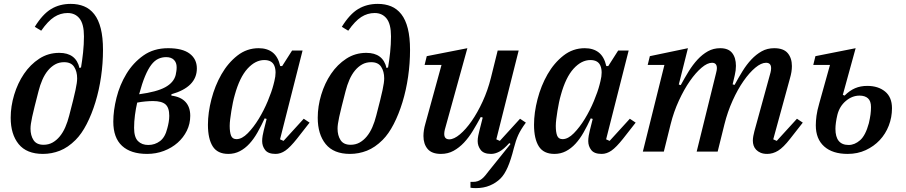

<svg xmlns="http://www.w3.org/2000/svg" viewBox="-20 -780 4661 988"><path d="M201 12Q117 12 76 -38.5Q35 -89 35 -174Q35 -233 53 -292.5Q71 -352 103.5 -400Q136 -448 182 -478Q228 -508 285 -508Q371 -508 389 -430L397 -433Q403 -468 407.5 -510Q412 -552 412 -593Q412 -656 389.5 -684.5Q367 -713 328 -713Q291 -713 259 -692.5Q227 -672 192 -622L159 -642Q199 -707 243 -733.5Q287 -760 344 -760Q382 -760 412.5 -747.5Q443 -735 465 -707Q487 -679 498.5 -633.5Q510 -588 510 -523Q510 -454 500 -385Q490 -316 471 -254Q452 -192 426 -141.5Q400 -91 369 -60Q330 -21 288 -4.5Q246 12 201 12ZM204 -35Q230 -35 250.5 -46.5Q271 -58 287.5 -78Q304 -98 316 -125.5Q328 -153 336 -185Q348 -231 356 -263Q364 -295 368.5 -316.5Q373 -338 375 -352Q377 -366 377 -377Q377 -412 361.5 -436Q346 -460 310 -460Q284 -460 263.5 -448.5Q243 -437 226.5 -417Q210 -397 198 -369.5Q186 -342 178 -310Q166 -263 158 -231.5Q150 -200 145.5 -178.5Q141 -157 139 -143Q137 -129 137 -118Q137 -83 152.5 -59Q168 -35 204 -35Z M737 12Q653 12 608 -29.5Q563 -71 563 -154Q563 -211 579.5 -277Q596 -343 630.5 -400Q665 -457 718 -494.5Q771 -532 845 -532Q919 -532 956 -504Q993 -476 993 -428Q993 -332 862 -295V-288Q910 -282 934.5 -255.5Q959 -229 959 -184Q959 -143 941.5 -107.5Q924 -72 894 -45.5Q864 -19 823.5 -3.5Q783 12 737 12ZM743 -34Q777 -34 803.5 -54Q830 -74 841 -120Q845 -134 848 -151Q851 -168 851 -184Q851 -226 831.5 -243Q812 -260 767 -260Q750 -260 728 -258Q706 -256 686 -252Q679 -222 674.5 -188Q670 -154 670 -122Q670 -74 690 -54Q710 -34 743 -34ZM835 -486Q813 -486 794 -477Q775 -468 758.5 -446.5Q742 -425 726.5 -388Q711 -351 696 -295Q786 -307 830 -331Q874 -355 884 -394Q886 -405 887.5 -413.5Q889 -422 889 -434Q889 -458 875 -472Q861 -486 835 -486Z M1155 12Q1099 12 1074.5 -27Q1050 -66 1050 -138Q1050 -200 1068 -269.5Q1086 -339 1119.5 -397.5Q1153 -456 1201.5 -494Q1250 -532 1311 -532Q1355 -532 1383 -510Q1411 -488 1422 -440H1432L1483 -520H1537L1421 -63L1439 -55L1543 -169L1573 -149L1508 -66Q1473 -22 1448.5 -5Q1424 12 1398 12Q1360 12 1344.5 -8Q1329 -28 1329 -54Q1329 -67 1331.5 -82Q1334 -97 1337 -108L1352 -168L1342 -171Q1324 -132 1305 -98.5Q1286 -65 1263.5 -40.5Q1241 -16 1214 -2Q1187 12 1155 12ZM1197 -64Q1225 -64 1255 -94.5Q1285 -125 1311.5 -168.5Q1338 -212 1358 -260Q1378 -308 1387 -343L1392 -363Q1404 -411 1392 -441Q1380 -471 1340 -471Q1294 -471 1253.5 -426.5Q1213 -382 1188 -291Q1183 -274 1178.5 -252.5Q1174 -231 1170.5 -209Q1167 -187 1164.5 -167Q1162 -147 1162 -132Q1162 -100 1169 -82Q1176 -64 1197 -64Z M1781 12Q1697 12 1656 -38.5Q1615 -89 1615 -174Q1615 -233 1633 -292.5Q1651 -352 1683.5 -400Q1716 -448 1762 -478Q1808 -508 1865 -508Q1951 -508 1969 -430L1977 -433Q1983 -468 1987.5 -510Q1992 -552 1992 -593Q1992 -656 1969.5 -684.5Q1947 -713 1908 -713Q1871 -713 1839 -692.5Q1807 -672 1772 -622L1739 -642Q1779 -707 1823 -733.5Q1867 -760 1924 -760Q1962 -760 1992.5 -747.5Q2023 -735 2045 -707Q2067 -679 2078.5 -633.5Q2090 -588 2090 -523Q2090 -454 2080 -385Q2070 -316 2051 -254Q2032 -192 2006 -141.5Q1980 -91 1949 -60Q1910 -21 1868 -4.5Q1826 12 1781 12ZM1784 -35Q1810 -35 1830.5 -46.5Q1851 -58 1867.5 -78Q1884 -98 1896 -125.5Q1908 -153 1916 -185Q1928 -231 1936 -263Q1944 -295 1948.5 -316.5Q1953 -338 1955 -352Q1957 -366 1957 -377Q1957 -412 1941.5 -436Q1926 -460 1890 -460Q1864 -460 1843.5 -448.5Q1823 -437 1806.5 -417Q1790 -397 1778 -369.5Q1766 -342 1758 -310Q1746 -263 1738 -231.5Q1730 -200 1725.5 -178.5Q1721 -157 1719 -143Q1717 -129 1717 -118Q1717 -83 1732.5 -59Q1748 -35 1784 -35Z M2429 188Q2420 188 2413 187.5Q2406 187 2401 186V156H2413Q2428 156 2439 152Q2450 148 2459.5 140.5Q2469 133 2477.5 122.5Q2486 112 2496 99L2607 -39L2601 -44Q2572 -12 2550 0Q2528 12 2507 12Q2469 12 2453.5 -8.5Q2438 -29 2438 -54Q2438 -67 2441 -82Q2444 -97 2447 -108L2464 -175L2454 -178Q2434 -141 2413 -106.5Q2392 -72 2367.5 -46Q2343 -20 2314 -4Q2285 12 2249 12Q2202 12 2180.5 -13.5Q2159 -39 2159 -80Q2159 -95 2161.5 -111Q2164 -127 2169 -144L2252 -446H2165L2176 -491L2385 -532L2269 -113Q2266 -101 2266 -91Q2266 -63 2292 -63Q2316 -63 2346.5 -88.5Q2377 -114 2407 -157Q2437 -200 2463.5 -257.5Q2490 -315 2506 -379L2541 -520H2649L2534 -63L2552 -55L2656 -169L2686 -149Q2660 -114 2647 -85.5Q2634 -57 2624 -17Q2609 43 2592.5 80.5Q2576 118 2556 138Q2533 161 2501 174.5Q2469 188 2429 188Z M2833 12Q2777 12 2752.5 -27Q2728 -66 2728 -138Q2728 -200 2746 -269.5Q2764 -339 2797.5 -397.5Q2831 -456 2879.5 -494Q2928 -532 2989 -532Q3033 -532 3061 -510Q3089 -488 3100 -440H3110L3161 -520H3215L3099 -63L3117 -55L3221 -169L3251 -149L3186 -66Q3151 -22 3126.5 -5Q3102 12 3076 12Q3038 12 3022.5 -8Q3007 -28 3007 -54Q3007 -67 3009.5 -82Q3012 -97 3015 -108L3030 -168L3020 -171Q3002 -132 2983 -98.5Q2964 -65 2941.5 -40.5Q2919 -16 2892 -2Q2865 12 2833 12ZM2875 -64Q2903 -64 2933 -94.5Q2963 -125 2989.5 -168.5Q3016 -212 3036 -260Q3056 -308 3065 -343L3070 -363Q3082 -411 3070 -441Q3058 -471 3018 -471Q2972 -471 2931.5 -426.5Q2891 -382 2866 -291Q2861 -274 2856.5 -252.5Q2852 -231 2848.5 -209Q2845 -187 2842.5 -167Q2840 -147 2840 -132Q2840 -100 2847 -82Q2854 -64 2875 -64Z M3928 12Q3908 12 3894 6Q3880 0 3871 -9.5Q3862 -19 3858 -31Q3854 -43 3854 -56Q3854 -67 3856.5 -80.5Q3859 -94 3862 -105L3945 -407Q3948 -419 3948 -429Q3948 -457 3922 -457Q3897 -457 3866.5 -431.5Q3836 -406 3806 -363Q3776 -320 3750 -262.5Q3724 -205 3708 -141L3673 0H3565L3665 -405Q3669 -420 3669 -429Q3669 -457 3644 -457Q3620 -457 3590 -431.5Q3560 -406 3530 -363Q3500 -320 3473.5 -262.5Q3447 -205 3431 -141L3396 0H3288L3399 -446H3313L3324 -491L3520 -532L3473 -345L3483 -342Q3503 -379 3524 -413Q3545 -447 3569.5 -473.5Q3594 -500 3622.5 -516Q3651 -532 3686 -532Q3728 -532 3747.5 -507.5Q3767 -483 3767 -441Q3767 -418 3761 -393L3750 -346L3760 -343Q3780 -380 3801 -414Q3822 -448 3846.5 -474Q3871 -500 3899.5 -516Q3928 -532 3964 -532Q4012 -532 4033.5 -506.5Q4055 -481 4055 -440Q4055 -425 4052.5 -409.5Q4050 -394 4045 -377L3959 -63L3977 -55L4081 -169L4111 -149L4046 -66Q4011 -21 3984 -4.5Q3957 12 3928 12Z M4342 12Q4264 12 4221 -26.5Q4178 -65 4178 -135Q4178 -157 4181.5 -184Q4185 -211 4196 -249L4251 -446H4165L4176 -491L4383 -532L4317 -292L4326 -288Q4352 -314 4380 -326Q4408 -338 4443 -338Q4499 -338 4534.5 -309Q4570 -280 4570 -223Q4570 -176 4553.5 -133.5Q4537 -91 4507 -59Q4477 -27 4435 -7.5Q4393 12 4342 12ZM4347 -34Q4378 -34 4406 -58.5Q4434 -83 4451 -146Q4457 -172 4459.5 -191Q4462 -210 4462 -229Q4462 -260 4446.5 -274Q4431 -288 4403 -288Q4365 -288 4332.5 -260.5Q4300 -233 4289 -189Q4284 -168 4281.5 -149.5Q4279 -131 4279 -117Q4279 -34 4347 -34Z"/></svg>

Font: IBM Plex Serif Medium
Style: Italic
Weight: 500
Italic angle: -14°
Designer: Mike Abbink, Paul van der Laan, Pieter van Rosmalen
Foundry: Bold Monday
Version: Version 2.5